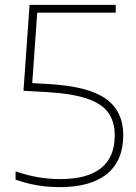

<svg xmlns="http://www.w3.org/2000/svg" viewBox="-20 -760 559 789"><path d="M225 9Q129.5 9 44 -22V-56Q134.5 -24 226.5 -24Q451.5 -24 451.5 -204Q451.5 -260 424.8 -297.2Q398 -334.5 337 -355Q276 -375.5 173.5 -381.5L76.5 -387L101.5 -740H455.5V-708H133L112.5 -418.5L182.5 -414.5Q346 -404.5 416.2 -353.2Q486.5 -302 486.5 -204.5Q486.5 -100 419.8 -45.5Q353 9 225 9Z"/></svg>

Font: Encode Sans SmExp Th
Style: Regular
Weight: 100
Width: 6
Designer: Multiple Designers
Foundry: Impallari Type
Version: Version 3.002; ttfautohint (v1.8.3) -l 8 -r 50 -G 200 -x 14 